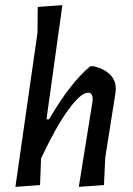

<svg xmlns="http://www.w3.org/2000/svg" viewBox="-20 -724 519 748"><path d="M343 -466Q383 -458 407.5 -434.5Q432 -411 431 -376L430 -363L390 -110L385 -3L287 4L340 -326L341 -337Q341 -363 323 -363Q295 -363 247 -297.5Q199 -232 140 -107L136 -3L40 4L126 -596L127 -697L223 -704L161 -259H171Q255 -403 332 -466Z"/></svg>

Font: Alegreya Sans SC Medium
Style: Italic
Weight: 500
Italic angle: -7°
Designer: Juan Pablo del Peral
Foundry: Huerta Tipografica
Version: Version 2.007